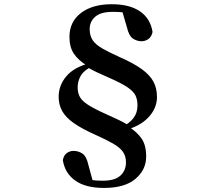

<svg xmlns="http://www.w3.org/2000/svg" viewBox="-20 -784 1040 927"><path d="M482.3 123.4Q393.2 123.4 343.2 87.8Q293.1 52.2 283.4 -11Q288.1 -35 303 -45.3Q317.9 -55.5 335 -55.5Q358.4 -55.5 378.2 -42.3Q397.9 -29.1 406.8 12.7L432 105.3L383.9 73.1Q401.3 81.8 422.5 85.1Q443.7 88.5 476.4 88.5Q534.8 88.5 561.5 63.7Q588.2 38.9 588.2 -0.1Q588.2 -30.2 573.6 -50.9Q559.1 -71.6 526.5 -90.5Q493.9 -109.3 440.8 -133.1Q375.2 -162.3 336.1 -189.8Q297 -217.4 280.1 -248.1Q263.2 -278.8 263.2 -316.2Q263.2 -372.6 301.1 -416.7Q339 -460.8 417.5 -480.3L421.9 -487.8L426.6 -464.9Q385.6 -445.1 370.2 -418.8Q354.9 -392.6 354.9 -362Q354.9 -335.7 365.6 -316Q376.3 -296.4 406.1 -277.3Q435.8 -258.3 492.5 -232.8Q530.1 -216.2 553.5 -204.8Q576.9 -193.4 603.2 -178V-171.1Q641.8 -146.4 663.8 -114.7Q685.7 -82.9 685.7 -27.8Q685.7 35.6 634.1 79.5Q582.4 123.4 482.3 123.4ZM519.6 -763.6Q605.8 -763.6 656.1 -729Q706.4 -694.5 716.6 -629.5Q711.2 -605.5 696.1 -595.2Q681.1 -584.9 663.2 -584.9Q640.8 -584.9 621.5 -598Q602.1 -611.1 592.5 -653.2L566.2 -743.4L616.9 -712.1Q598.5 -721.1 578.2 -723.9Q557.9 -726.8 525 -726.8Q466.8 -726.8 439.9 -703.4Q412.9 -679.9 412.9 -643.3Q412.9 -611.9 427.4 -590.1Q442 -568.3 474.4 -549.8Q506.9 -531.2 558.5 -508Q626.6 -478 665.5 -449.5Q704.4 -420.9 721.1 -389.3Q737.9 -357.6 737.9 -315.5Q737.9 -261.2 696.4 -217.2Q654.9 -173.2 579.9 -154.6L575.5 -151.1L569.4 -170.6Q607.8 -190.8 625.8 -215.8Q643.8 -240.8 643.8 -275.4Q643.8 -301.9 634.8 -321.8Q625.8 -341.7 596.8 -361.7Q567.8 -381.8 506.8 -408.5Q471.5 -424.1 449 -434.5Q426.6 -444.9 400.5 -459.9V-467.1Q358.3 -492.7 336.8 -524.5Q315.3 -556.4 315.3 -606Q315.3 -678.6 370.6 -721.1Q425.9 -763.6 519.6 -763.6Z"/></svg>

Font: Noto Serif SC ExtraLight
Style: Regular
Weight: 200
Designer: Ryoko NISHIZUKA 西塚涼子 (kana & ideographs); Frank Grießhammer (Latin, Greek & Cyrillic); Wenlong ZHANG 张文龙 (bopomofo); San
Foundry: Adobe
Version: Version 2.002-H1;hotconv 1.1.0;makeotfexe 2.6.0